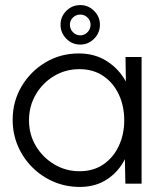

<svg xmlns="http://www.w3.org/2000/svg" viewBox="-20 -725 639 758"><path d="M475.5 -500H539V0H475L473 -96.5Q448.5 -47.5 403 -17.2Q357.5 13 295 13Q240 13 192 -7.5Q144 -28 107.5 -64.5Q71 -101 50.5 -149Q30 -197 30 -252Q30 -324.5 65.2 -384Q100.5 -443.5 159.8 -478.8Q219 -514 291 -514Q355 -514 402.5 -483.2Q450 -452.5 477 -403ZM293.5 -49Q349 -49 388.5 -76.2Q428 -103.5 449.2 -149.2Q470.5 -195 470.5 -250Q470.5 -306.5 449 -352.2Q427.5 -398 387.8 -425Q348 -452 293.5 -452Q238.5 -452 193.2 -424.8Q148 -397.5 121.2 -351.8Q94.5 -306 94.5 -250Q94.5 -193.5 122 -148Q149.5 -102.5 194.8 -75.8Q240 -49 293.5 -49ZM297 -549Q264.5 -549 241.8 -572.2Q219 -595.5 219 -627.5Q219 -659 241.8 -682Q264.5 -705 297 -705Q328.5 -705 351.5 -682Q374.5 -659 374.5 -627.5Q374.5 -595 351.5 -572Q328.5 -549 297 -549ZM297 -585.5Q313.5 -585.5 325.5 -597.8Q337.5 -610 337.5 -627.5Q337.5 -644 325.5 -655.8Q313.5 -667.5 297 -667.5Q280 -667.5 268 -655.8Q256 -644 256 -627.5Q256 -610 268 -597.8Q280 -585.5 297 -585.5Z"/></svg>

Font: Urbanist Light
Style: Regular
Weight: 300
Designer: Corey Hu
Foundry: Corey Hu
Version: Version 1.330; ttfautohint (v1.8.4.7-5d5b)